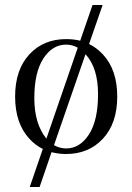

<svg xmlns="http://www.w3.org/2000/svg" viewBox="-20 -599 525 762"><path d="M242.2 -421.9Q188 -421.9 151.9 -366.7Q116.2 -311 116.2 -209.5Q116.2 -107.9 164.1 -48.8L288.6 -409.7Q267.1 -421.9 242.2 -421.9ZM242.2 -443.8Q272 -443.8 298.3 -437.5L347.2 -579.1H387.2L333.5 -424.3Q364.3 -409.2 388.7 -382.8Q445.3 -321.8 445.3 -215.8Q445.3 -109.9 388.7 -48.8Q332 12.2 242.2 12.2Q211.4 12.2 184.6 4.9L137.2 143.1H98.1L149.9 -7.8Q119.6 -22.9 96.2 -48.8Q40 -109.9 40 -215.8Q40 -321.8 96.2 -382.8Q152.3 -443.8 242.2 -443.8ZM319.3 -383.8 194.3 -22.9Q216.3 -10.3 242.2 -9.8Q296.9 -9.8 333 -65.4Q369.1 -121.1 369.1 -225.6Q369.1 -330.1 319.3 -383.8Z"/></svg>

Font: Arapey-Regular
Style: Regular
Weight: 400
Designer: Eduardo Rodriguez Tunni
Foundry: Eduardo Rodriguez Tunni
Version: Version 1.002